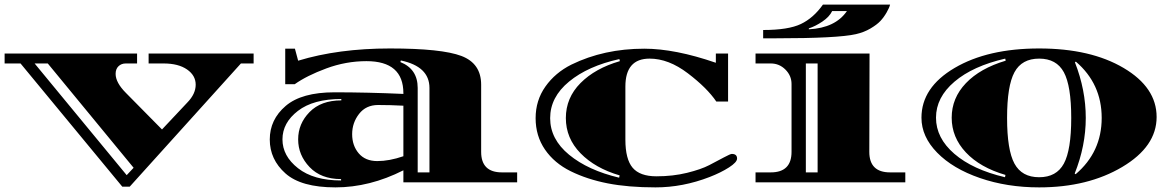

<svg xmlns="http://www.w3.org/2000/svg" viewBox="-50 -790 5072 832"><path d="M1049 -558V-515H994L512 19H480L39 -515H-30V-558H544V-515H495Q476 -515 463.5 -503Q451 -491 451 -470Q451 -432 496 -387L652 -229L762 -346Q798 -383 798 -423Q798 -463 760.5 -489Q723 -515 659 -515H594V-558ZM499 -31 529 -63 157 -515H100Z M1228 -579 1242 -527Q1416 -580 1640 -580Q1864 -580 1949.5 -547.5Q2035 -515 2035 -423V-132Q2035 -43 2125 -43H2191V0H1698V-52Q1552 22 1403.5 22Q1255 22 1187 -38.5Q1119 -99 1119 -185.5Q1119 -272 1188 -331Q1257 -390 1399.5 -390Q1542 -390 1698 -383V-386Q1698 -525 1538 -525Q1449 -525 1364 -493.5Q1279 -462 1227 -425H1186V-579ZM1698 -113V-332Q1641 -335 1588.5 -335Q1536 -335 1506 -296.5Q1476 -258 1476 -208.5Q1476 -159 1504.5 -125.5Q1533 -92 1585 -92Q1637 -92 1698 -113ZM1760 -409V-43H1811V-409Q1811 -502 1687 -528L1685 -521Q1760 -491 1760 -409ZM1428 -8V-14Q1341 -14 1291.5 -66Q1242 -118 1242 -186Q1242 -254 1291.5 -304.5Q1341 -355 1429 -355V-361Q1308 -361 1241 -309.5Q1174 -258 1174 -186Q1174 -114 1241.5 -61Q1309 -8 1428 -8Z M3121 -123Q3144 -123 3144 -103Q3144 -87 3109 -64.5Q3074 -42 3025 -23Q2909 22 2790.5 22Q2672 22 2583 4.5Q2494 -13 2423 -48Q2352 -83 2311.5 -142Q2271 -201 2271 -278Q2271 -355 2313.5 -415Q2356 -475 2426 -510Q2567 -579 2742 -579Q2875 -579 3052 -518V-558H3105V-350H3054Q3014 -409 2930.5 -472.5Q2847 -536 2765 -536Q2660 -536 2660 -415V-185Q2660 -100 2691.5 -63Q2723 -26 2794.5 -26Q2866 -26 2927 -41Q2988 -56 3023.5 -74.5Q3059 -93 3087 -108Q3115 -123 3121 -123ZM2636 -525 2634 -534Q2498 -504 2416 -436.5Q2334 -369 2334 -278Q2334 -187 2416 -119.5Q2498 -52 2633 -20L2635 -30Q2529 -61 2465.5 -126Q2402 -191 2402 -278.5Q2402 -366 2465.5 -430Q2529 -494 2636 -525Z M3311 -624H3257V-660Q3366 -660 3420.5 -686Q3475 -712 3516 -770H3807Q3804 -757 3792 -736Q3780 -715 3765 -699Q3750 -683 3722 -666.5Q3694 -650 3659 -642Q3581 -624 3311 -624ZM3455 -667V-663Q3570 -669 3620 -742H3556Q3544 -717 3513.5 -696.5Q3483 -676 3455 -667ZM3807 -43H3873V0H3224V-43H3290Q3380 -43 3380 -132V-426Q3380 -462 3353.5 -488.5Q3327 -515 3290 -515H3224V-558H3718L3717 -132Q3717 -43 3807 -43ZM3493 -43V-515H3442V-43Z M4308 -527 4306 -536Q4166 -504 4086 -436Q4006 -368 4006 -280Q4006 -192 4085.5 -123.5Q4165 -55 4305 -22L4307 -32Q4197 -64 4135.5 -129.5Q4074 -195 4074 -280Q4074 -365 4135.5 -429.5Q4197 -494 4308 -527ZM4453 22Q4314 22 4196.5 -18.5Q4079 -59 4011 -128.5Q3943 -198 3943 -280Q3943 -411 4086.5 -495.5Q4230 -580 4453 -580Q4676 -580 4819 -495.5Q4962 -411 4962 -283Q4962 -155 4813 -66.5Q4664 22 4453 22ZM4608 -520Q4655 -400 4655 -279Q4655 -158 4607 -38L4611 -35Q4724 -131 4724 -279Q4724 -427 4612 -523ZM4560 -81Q4592 -140 4592 -279Q4592 -418 4560 -477Q4528 -536 4453 -536Q4378 -536 4346 -477Q4314 -418 4314 -279Q4314 -140 4346 -81Q4378 -22 4453 -22Q4528 -22 4560 -81Z"/></svg>

Font: Diplomata
Style: Regular
Weight: 400
Width: 7
Designer: Eduardo Rodriguez Tunni
Foundry: Eduardo Rodriguez Tunni
Version: Version 1.001